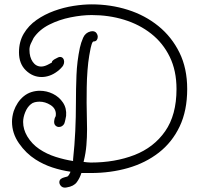

<svg xmlns="http://www.w3.org/2000/svg" viewBox="-20 -759 927 880"><path d="M278 101Q266 101 259 93Q252 85 252 76Q252 67 259 61Q266 56 276 53.5Q286 51 289 50Q293 48 297.5 40Q302 32 303 28Q261 22 220 8.5Q179 -5 143 -28Q99 -56 67 -102Q35 -148 35 -201Q35 -213 37 -225Q39 -237 43 -250Q50 -270 61.5 -287.5Q73 -305 89 -318Q105 -331 124 -337Q143 -343 162 -343Q194 -343 222.5 -329Q251 -315 268.5 -289Q286 -263 283 -228Q282 -222 279.5 -210Q277 -198 274 -191Q265 -177 250 -177Q240 -177 233 -185Q226 -193 229 -209Q230 -218 235 -226Q236 -228 236 -238Q235 -263 211 -278Q187 -293 161 -293Q150 -293 139.5 -290.5Q129 -288 121 -281Q105 -268 95.5 -244.5Q86 -221 86 -200Q86 -166 105 -134Q126 -99 160 -76Q194 -53 235 -40Q276 -27 315 -21V-29Q322 -94 325 -158.5Q328 -223 328 -288Q328 -351 330.5 -414.5Q333 -478 346 -540Q351 -563 361 -586Q371 -609 395 -615Q398 -616 403 -616Q416 -616 422 -607.5Q428 -599 428 -590Q428 -582 423.5 -575.5Q419 -569 409 -569Q404 -569 399.5 -554Q395 -539 392.5 -523Q390 -507 389 -504Q384 -475 381 -436Q378 -397 377.5 -358Q377 -319 377 -288Q377 -258 378 -227.5Q379 -197 379 -167Q379 -130 376 -93.5Q373 -57 364 -21Q364 -19 363 -17Q371 -16 379.5 -15Q388 -14 396 -14Q507 -14 596 -48.5Q685 -83 737 -157.5Q789 -232 789 -351Q789 -435 758 -498.5Q727 -562 673 -604.5Q619 -647 549 -668.5Q479 -690 400 -690Q356 -690 303.5 -679.5Q251 -669 205.5 -646Q160 -623 134 -585Q127 -572 121 -558.5Q115 -545 115 -531Q115 -497 130 -475.5Q145 -454 169 -454Q185 -454 206 -466Q214 -471 216 -471.5Q218 -472 218 -473V-474Q218 -479 225 -484Q232 -489 235 -490Q248 -498 255 -498Q264 -498 269 -491.5Q274 -485 274 -476Q274 -472 273 -468Q272 -464 270 -460Q268 -455 258 -445Q248 -435 243 -432Q226 -419 207.5 -412.5Q189 -406 171 -406Q130 -406 98.5 -436.5Q67 -467 67 -519Q67 -568 89 -605Q111 -642 147.5 -667.5Q184 -693 228 -709Q272 -725 317 -732Q362 -739 400 -739Q487 -739 566 -714Q645 -689 706 -639.5Q767 -590 802.5 -518Q838 -446 838 -351Q838 -252 803.5 -179.5Q769 -107 708 -59.5Q647 -12 567 11Q487 34 396 34H353Q346 57 332 76Q318 95 286 100Q283 101 278 101Z"/></svg>

Font: Twinkle Star
Style: Regular
Weight: 400
Designer: Robert E. Leuschke
Foundry: Robert E. Leuschke
Version: Version 2.010; ttfautohint (v1.8.3)